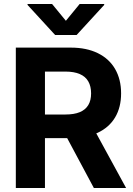

<svg xmlns="http://www.w3.org/2000/svg" viewBox="-20 -947 672 967"><path d="M59.7 -707.2H336.7Q416 -707.2 473.2 -679Q530.4 -650.8 560.1 -598.8Q589.9 -546.8 589.9 -476.7Q589.9 -406.7 559.9 -356Q529.9 -305.3 472 -278.3Q414.1 -251.4 333.4 -251.4H146.3V-370.3H309.7Q353.3 -370.3 381.9 -382.2Q410.5 -394.2 424.6 -417.7Q438.8 -441.2 438.8 -476.7Q438.8 -512.4 424.6 -537.1Q410.5 -561.7 381.6 -574.1Q352.8 -586.5 309.4 -586.5H206.4V0H59.7ZM615.2 0H452.8L280.7 -321.6H439.6ZM311.8 -842.3 381.2 -926.9H504.8V-922.2L365.8 -770.7H257.7L118.7 -922.2V-926.9H242.3Z"/></svg>

Font: Pretendard Variable
Style: Regular
Weight: 400
Designer: Base glyphs from Inter by Rasmus Andersson; Hangul glyphs from Noto Sans CJK(Source Han Sans) by Jang Soo-young and Kang
Foundry: Kil Hyung-jin
Version: Version 1.100;FEAKit 1.0